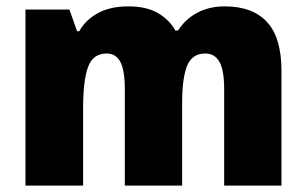

<svg xmlns="http://www.w3.org/2000/svg" viewBox="-20 -583 963 603"><path d="M686 -563Q773 -563 818.5 -514Q864 -465 864 -360V0H684V-303Q684 -363 669 -389Q654 -415 625 -415Q583 -415 567.5 -376Q552 -337 552 -260V0H372V-303Q372 -362 358 -388.5Q344 -415 315 -415Q272 -415 256.5 -372.5Q241 -330 241 -244V0H60V-553H198L222 -485H229Q248 -520 287 -541.5Q326 -563 383 -563Q439 -563 475 -542.5Q511 -522 531 -487H539Q562 -523 599.5 -543Q637 -563 686 -563Z"/></svg>

Font: Noto Sans Myanmar SemiCondensed Black
Style: Regular
Weight: 900
Width: 4
Designer: Monotype Design Team
Foundry: Monotype Imaging Inc.
Version: Version 2.107; ttfautohint (v1.8.4.7-5d5b)